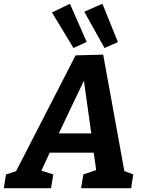

<svg xmlns="http://www.w3.org/2000/svg" viewBox="-56 -996 763 1016"><path d="M490 -707 602 -91 649 -73 638 0H373L385 -73L453 -96L440 -188H207L163 -93L226 -73L214 0H-36L-24 -73L29 -90L344 -703ZM427 -290 388 -569 255 -290ZM403 -774 333 -742 219 -930 314 -976ZM568 -773 497 -742 390 -934 486 -976Z"/></svg>

Font: Bitter Pro
Style: Bold Italic
Weight: 700
Italic angle: -9°
Designer: Sol Matas, and Bitter project Authors
Foundry: Sol Matas
Version: Version 1.010